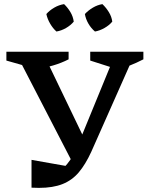

<svg xmlns="http://www.w3.org/2000/svg" viewBox="-20 -906 716 932"><path d="M133 5V-130L331 -95L273 -75Q291 -92 306 -110Q321 -128 334 -151Q347 -174 360 -206L540 -645H616V-604L423 -169Q395 -108 362.5 -69.5Q330 -31 283.5 -12.5Q237 6 169 6Q161 6 152 5.5Q143 5 133 5ZM335 -111 77 -610V-645H191L391 -229ZM152 -572 11 -612V-655H313V-618Q278 -600 237 -588Q196 -576 152 -572ZM543 -572 418 -612V-655H676V-618Q641 -600 610 -588Q579 -576 543 -572ZM291 -886Q309 -869 322 -847Q335 -825 338 -801Q323 -783 300.5 -770Q278 -757 254 -753Q237 -768 223.5 -791Q210 -814 205 -838Q221 -856 243.5 -869Q266 -882 291 -886ZM477 -886Q495 -869 508.5 -847Q522 -825 525 -801Q510 -783 487 -770Q464 -757 441 -753Q422 -769 409 -791.5Q396 -814 392 -838Q409 -856 431 -869Q453 -882 477 -886Z"/></svg>

Font: Piazzolla 24pt SemiBold
Style: Regular
Weight: 600
Designer: Juan Pablo del Peral
Foundry: Huerta Tipografica
Version: Version 2.005